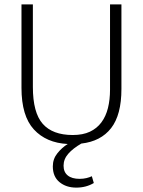

<svg xmlns="http://www.w3.org/2000/svg" viewBox="-20 -650 652 876"><path d="M78 -630H130V-253Q130 -136 175 -85Q220 -34 312 -34Q358 -34 390 -49Q422 -64 442.5 -91.5Q463 -119 472.5 -157Q482 -195 482 -241V-630H534V-244Q534 -126 487 -65.5Q440 -5 351 5Q313 27 291.5 51.5Q270 76 270 106Q270 135 289 150.5Q308 166 343 166Q360 166 374.5 162.5Q389 159 399 154L408 185Q373 206 328 206Q282 206 251.5 181Q221 156 221 109Q221 75 242 49Q263 23 289 7Q191 2 134.5 -59.5Q78 -121 78 -249Z"/></svg>

Font: Mukta Vaani ExtraLight
Style: Regular
Weight: 275
Designer: Noopur Datye, Girish Dalvi, Yashodeep Gholap, Pallavi Karambelkar
Foundry: Ek Type
Version: Version 2.538;PS 1.000;hotconv 16.6.51;makeotf.lib2.5.65220;